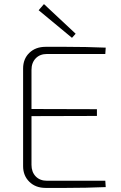

<svg xmlns="http://www.w3.org/2000/svg" viewBox="-20 -919 593 939"><path d="M203 -690Q252 -690 301.5 -690Q351 -690 400 -689Q449 -688 497 -686L495 -655H210Q175 -655 154.5 -633.5Q134 -612 134 -577V-113Q134 -78 154.5 -56.5Q175 -35 210 -35H495L497 -4Q449 -2 400 -1Q351 0 301.5 0Q252 0 203 0Q154 0 123.5 -30Q93 -60 93 -106V-584Q93 -631 123.5 -660.5Q154 -690 203 -690ZM110 -386 454 -385V-352L110 -351ZM195 -899 350 -754 332 -734 169 -869Z"/></svg>

Font: Exo 2 ExtraLight
Style: Regular
Weight: 250
Designer: Natanael Gama
Foundry: Natanael Gama
Version: Version 2.010